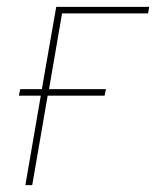

<svg xmlns="http://www.w3.org/2000/svg" viewBox="-20 -540 455 560"><path d="M54 0H74L119 -261H285L289 -280H123L161 -501H412L415 -520H144L102 -280H39L35 -261H99Z"/></svg>

Font: Fixel Text 20240404 Thin
Style: Italic
Weight: 100
Width: 4
Italic angle: -10°
Designer: AlfaBravo + MacPaw
Foundry: Kyrylo Tkachov, Marchela Mozhyna, Serhii Makarenko, Maria Weinstein, Zakhar Kryvoshyya
Version: Version 1.211;Glyphs 3.2 (3225)